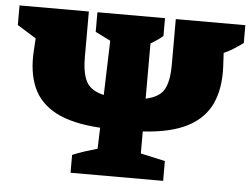

<svg xmlns="http://www.w3.org/2000/svg" viewBox="-73 -721 1019 781"><g transform="rotate(5 437.0 -330.0)"><path d="M242 0V-73Q266 -83 292 -91.5Q318 -100 343 -107L346 -193Q231 -200 164.5 -235Q98 -270 71 -332.5Q44 -395 50 -483L53 -532L-24 -580V-660H259V-474Q259 -408 277.5 -373.5Q296 -339 349 -327L356 -549L294 -580V-660H570V-587Q558 -577 545.5 -568.5Q533 -560 520 -552V-327Q577 -339 595.5 -373.5Q614 -408 614 -474V-660H898V-587Q880 -574 860.5 -561.5Q841 -549 820 -540L823 -483Q827 -395 798.5 -333Q770 -271 702.5 -235.5Q635 -200 520 -193V-103L620 -81V0Z"/></g></svg>

Font: Piazzolla Black
Style: Regular
Weight: 900
Designer: Juan Pablo del Peral
Foundry: Huerta Tipografica
Version: Version 1.330